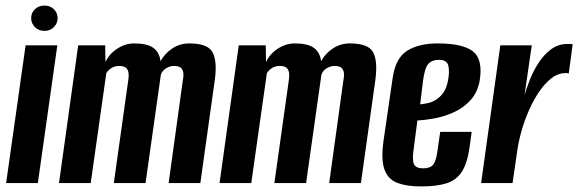

<svg xmlns="http://www.w3.org/2000/svg" viewBox="-20 -658 2078 690"><path d="M2 0 72 -495H186L116 0ZM140 -547Q119 -547 105.5 -560.5Q92 -574 92 -593Q92 -612 105.5 -625Q119 -638 140 -638Q160 -638 173.5 -625Q187 -612 187 -593Q187 -574 173.5 -560.5Q160 -547 140 -547Z M192 0 261 -495H358L359 -435Q373 -465 402 -483.5Q431 -502 462 -502Q509 -502 531 -486Q553 -470 557 -438Q572 -466 599.5 -484Q627 -502 660 -502Q727 -502 744 -470Q761 -438 752 -371L700 0H586L637 -369Q641 -389 638 -400.5Q635 -412 627 -416.5Q619 -421 605 -421Q590 -421 576 -412Q562 -403 558 -389L503 0H389L441 -370Q444 -391 440.5 -402Q437 -413 429 -417Q421 -421 408 -421Q392 -421 380.5 -413.5Q369 -406 362 -395L306 0Z M769 0 838 -495H935L936 -435Q950 -465 979 -483.5Q1008 -502 1039 -502Q1086 -502 1108 -486Q1130 -470 1134 -438Q1149 -466 1176.5 -484Q1204 -502 1237 -502Q1304 -502 1321 -470Q1338 -438 1329 -371L1277 0H1163L1214 -369Q1218 -389 1215 -400.5Q1212 -412 1204 -416.5Q1196 -421 1182 -421Q1167 -421 1153 -412Q1139 -403 1135 -389L1080 0H966L1018 -370Q1021 -391 1017.5 -402Q1014 -413 1006 -417Q998 -421 985 -421Q969 -421 957.5 -413.5Q946 -406 939 -395L883 0Z M1493 12Q1442 12 1408.5 -0.5Q1375 -13 1362 -48Q1349 -83 1358 -150L1391 -377Q1401 -449 1443 -475.5Q1485 -502 1553 -502Q1643 -502 1679.5 -473.5Q1716 -445 1704 -369Q1696 -325 1670 -297Q1644 -269 1608.5 -253.5Q1573 -238 1538.5 -232Q1504 -226 1480 -225L1466 -118Q1461 -82 1468 -67.5Q1475 -53 1501 -53Q1525 -53 1536 -65.5Q1547 -78 1552 -115L1562 -184H1675L1668 -132Q1660 -73 1640.5 -42Q1621 -11 1585.5 0.5Q1550 12 1493 12ZM1490 -283Q1501 -284 1516 -287Q1531 -290 1546 -299Q1561 -308 1573 -324.5Q1585 -341 1590 -369Q1596 -398 1591.5 -420.5Q1587 -443 1558 -443Q1532 -443 1519 -428Q1506 -413 1500 -366Z M1709 0 1778 -495H1891L1865 -316Q1872 -340 1884 -371Q1896 -402 1915 -431.5Q1934 -461 1960 -480.5Q1986 -500 2019 -500Q2023 -500 2029 -500Q2035 -500 2038 -499L2024 -394Q2022 -395 2017.5 -395.5Q2013 -396 2008 -395Q1983 -394 1960.5 -376Q1938 -358 1918 -329Q1898 -300 1882 -264Q1866 -228 1855 -190Q1844 -152 1839 -117L1822 0Z"/></svg>

Font: Alumni Sans
Style: Bold Italic
Weight: 700
Italic angle: -8°
Designer: Robert E. Leuschke
Foundry: Robert E. Leuschke
Version: Version 1.016